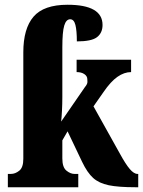

<svg xmlns="http://www.w3.org/2000/svg" viewBox="-20 -787 602 807"><path d="M13 -56H26Q44 -56 61 -69.5Q78 -83 78 -119V-567Q78 -667 121 -717Q164 -767 264 -767Q411 -767 411 -682Q411 -649 388 -631Q365 -613 303 -613Q303 -658 297 -682Q291 -706 275 -706Q258 -706 250 -679.5Q242 -653 242 -588V-378Q242 -350 240.5 -321.5Q239 -293 237 -276L337 -421Q348 -434 347.5 -443.5Q347 -453 347 -454Q347 -467 334.5 -475.5Q322 -484 302 -484V-536H531V-484Q502 -484 473.5 -464Q445 -444 415 -400L373 -340L484 -141Q508 -97 525.5 -76.5Q543 -56 558 -56H561V0H550Q477 0 436.5 -8.5Q396 -17 371.5 -39Q347 -61 325 -107L264 -235L242 -197V-121Q242 -84 259 -70Q276 -56 293 -56H309V0H13Z"/></svg>

Font: Noto Serif CondBlack
Style: Regular
Weight: 900
Width: 3
Designer: Monotype Design Team
Foundry: Monotype Imaging Inc.
Version: Version 1.001